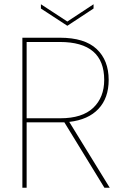

<svg xmlns="http://www.w3.org/2000/svg" viewBox="-20 -881 575 901"><path d="M469 -506Q469 -684 261 -684H105V-326H263Q366 -326 417.5 -375Q469 -424 469 -506ZM85 -704H261Q377 -704 433.5 -651Q490 -598 490 -506Q490 -421 442 -370Q394 -319 305 -309L495 0H470L282 -307H263H105V0H85ZM296 -780 419 -861V-841L296 -760L172 -841V-861Z"/></svg>

Font: Poppins Thin
Style: Regular
Weight: 250
Designer: Ninad Kale (Devanagari), Jonny Pinhorn (Latin)
Foundry: Indian Type Foundry
Version: Version 3.200;PS 1.000;hotconv 16.6.54;makeotf.lib2.5.65590